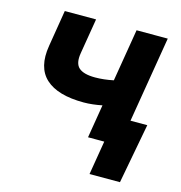

<svg xmlns="http://www.w3.org/2000/svg" viewBox="-101 -607 804 854"><g transform="rotate(15 301.0 -180.0)"><path d="M279.3 -144.5Q159.2 -144.5 104 -195.1Q48.8 -245.6 65.9 -348.1L93.3 -515.6H237.3L210.4 -353.5Q202.1 -304.7 224.4 -284.9Q246.6 -265.1 299.3 -265.1Q339.4 -265.1 383.8 -274.4L423.8 -515.6H567.4L481.9 0H338.4L363.8 -153.8Q342.8 -149.4 321 -147Q299.3 -144.5 279.3 -144.5ZM387.2 156.2 413.1 0H371.1L391.1 -120.1H579.1L527.3 156.2Z"/></g></svg>

Font: Inter Display
Style: Bold Italic
Weight: 700
Italic angle: -9.39999°
Designer: Rasmus Andersson
Foundry: rsms
Version: Version 4.000;git-a52131595